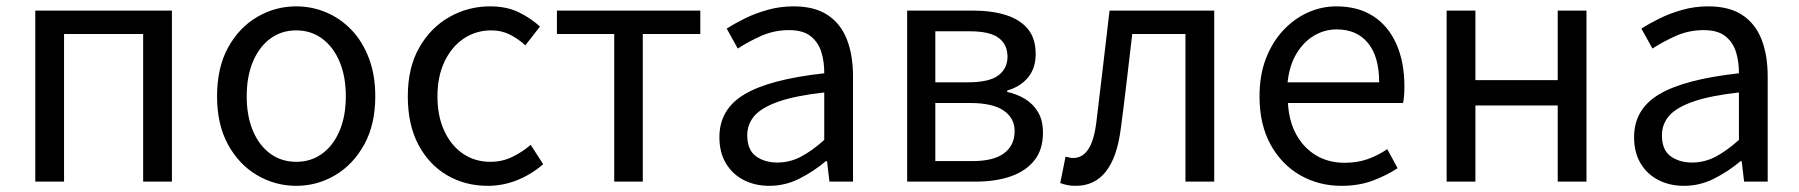

<svg xmlns="http://www.w3.org/2000/svg" viewBox="-20 -577 5716 610"><path d="M92.1 0V-543.4H526.2V0H434.8V-469H183.5V0Z M921.1 13.4Q854.6 13.4 797 -20.3Q739.4 -54 704.5 -117.6Q669.6 -181.2 669.6 -271Q669.6 -361.9 704.5 -425.7Q739.4 -489.4 797 -523.1Q854.6 -556.8 921.1 -556.8Q970.9 -556.8 1016.3 -537.7Q1061.7 -518.6 1096.8 -481.9Q1131.8 -445.3 1152 -392.1Q1172.3 -338.9 1172.3 -271Q1172.3 -181.2 1137.1 -117.6Q1101.8 -54 1044.7 -20.3Q987.7 13.4 921.1 13.4ZM921.1 -62.9Q968.2 -62.9 1003.7 -88.9Q1039.2 -114.9 1059 -161.8Q1078.7 -208.7 1078.7 -271Q1078.7 -333.8 1059 -380.8Q1039.2 -427.8 1003.7 -454.2Q968.2 -480.5 921.1 -480.5Q874.1 -480.5 838.6 -454.2Q803.1 -427.8 783.4 -380.8Q763.8 -333.8 763.8 -271Q763.8 -208.7 783.4 -161.8Q803.1 -114.9 838.6 -88.9Q874.1 -62.9 921.1 -62.9Z M1529.9 13.4Q1457.9 13.4 1400.3 -20.3Q1342.7 -54 1309.1 -117.6Q1275.6 -181.2 1275.6 -271Q1275.6 -361.9 1311.9 -425.7Q1348.2 -489.4 1407.9 -523.1Q1467.5 -556.8 1536.8 -556.8Q1590 -556.8 1628.6 -537.8Q1667.1 -518.9 1695.5 -492.7L1649 -432.8Q1625.8 -454.3 1599.4 -467.4Q1573.1 -480.5 1541.1 -480.5Q1491.7 -480.5 1452.9 -454.2Q1414.2 -427.8 1392 -380.8Q1369.8 -333.8 1369.8 -271Q1369.8 -208.7 1391.2 -161.8Q1412.7 -114.9 1450.6 -88.9Q1488.5 -62.9 1538.3 -62.9Q1575.7 -62.9 1608 -78.7Q1640.3 -94.4 1666 -116.9L1705.7 -55.4Q1669.2 -23.3 1623.9 -5Q1578.6 13.4 1529.9 13.4Z M1931.5 0V-469H1749.4V-543.4H2204.9V-469H2022.2V0Z M2424.2 13.4Q2378.9 13.4 2343.1 -4.9Q2307.2 -23.2 2286.4 -57.9Q2265.6 -92.5 2265.6 -141.3Q2265.6 -230.1 2345.5 -277.5Q2425.3 -325 2598.7 -344.2Q2599.1 -379.4 2589.8 -410.5Q2580.5 -441.7 2556.2 -461.5Q2531.9 -481.3 2487 -481.3Q2439.6 -481.3 2398.1 -462.8Q2356.7 -444.3 2324 -422.7L2288.9 -486Q2314 -502.3 2346.8 -518.5Q2379.6 -534.7 2418.9 -545.7Q2458.1 -556.8 2501.5 -556.8Q2568.2 -556.8 2609.8 -529.1Q2651.3 -501.4 2670.7 -451.5Q2690.1 -401.6 2690.1 -334V0H2615.2L2607.5 -64.9H2603.7Q2565.6 -32.7 2520.3 -9.7Q2474.9 13.4 2424.2 13.4ZM2449.8 -60.6Q2489 -60.6 2524.3 -79Q2559.5 -97.4 2598.7 -132.4V-283.2Q2507.7 -273.1 2453.8 -254.3Q2400 -235.5 2377 -209.1Q2354.1 -182.6 2354.1 -147.4Q2354.1 -100.4 2381.9 -80.5Q2409.6 -60.6 2449.8 -60.6Z M2862.1 0V-543.4H3070.1Q3129.9 -543.4 3175.1 -529.4Q3220.2 -515.4 3245.3 -485.3Q3270.4 -455.3 3270.4 -405.2Q3270.4 -360.4 3246.3 -331Q3222.2 -301.6 3179.9 -289.4V-285Q3211 -278.2 3236.6 -262.7Q3262.2 -247.1 3277.9 -220.9Q3293.6 -194.7 3293.6 -155.5Q3293.6 -101.3 3266.1 -67.2Q3238.6 -33 3190.7 -16.5Q3142.8 0 3079.7 0ZM2951.6 -315.5H3055Q3122.9 -315.5 3151.9 -337.5Q3180.9 -359.5 3180.9 -396.6Q3180.9 -435.6 3152.8 -456.6Q3124.8 -477.6 3061.1 -477.6H2951.6ZM2951.6 -65.2H3069.4Q3137.3 -65.2 3170.4 -90.4Q3203.6 -115.6 3203.6 -160.8Q3203.6 -202 3168.4 -225.9Q3133.2 -249.7 3063.6 -249.7H2951.6Z M3397.8 13.4Q3382.6 13.4 3371.3 11.1Q3360 8.8 3348.5 4.7L3365.3 -79.1Q3371.1 -78.1 3376.9 -76.6Q3382.6 -75.1 3390 -75.1Q3419.1 -75.1 3437.7 -102.9Q3456.2 -130.6 3463.4 -190.5Q3474.4 -279 3484.5 -367.2Q3494.5 -455.5 3505.1 -543.4H3837.7V0H3746.3V-469H3577.2Q3568.3 -393.4 3559.6 -318.5Q3550.9 -243.6 3540.7 -167.3Q3529.1 -77.2 3493.4 -31.9Q3457.7 13.4 3397.8 13.4Z M4241.7 13.4Q4169.5 13.4 4110.4 -20.6Q4051.3 -54.6 4016.4 -118.2Q3981.6 -181.9 3981.6 -271Q3981.6 -337.5 4001.6 -390.1Q4021.7 -442.7 4056.5 -480.1Q4091.4 -517.6 4135 -537.2Q4178.6 -556.8 4225.4 -556.8Q4294.6 -556.8 4342.8 -525.7Q4391 -494.5 4416.4 -437.1Q4441.9 -379.7 4441.9 -301.7Q4441.9 -287.4 4440.9 -274.1Q4440 -260.7 4437.6 -249.7H4071.9Q4075 -192.4 4098.3 -149.8Q4121.7 -107.2 4161.1 -83.5Q4200.4 -59.8 4252.3 -59.8Q4291.8 -59.8 4324.5 -71.2Q4357.1 -82.7 4387.5 -103.1L4420.3 -42.5Q4384.8 -19.4 4341 -3Q4297.2 13.4 4241.7 13.4ZM4070.7 -315.5H4361.7Q4361.7 -397.1 4326.2 -440.3Q4290.8 -483.6 4226.5 -483.6Q4188.5 -483.6 4155.1 -463.9Q4121.7 -444.3 4099.2 -406.9Q4076.7 -369.6 4070.7 -315.5Z M4576.1 0V-543.4H4667.5V-322.5H4929V-543.4H5020.4V0H4929V-241.9H4667.5V0Z M5330.2 13.4Q5284.9 13.4 5249.1 -4.9Q5213.2 -23.2 5192.4 -57.9Q5171.6 -92.5 5171.6 -141.3Q5171.6 -230.1 5251.5 -277.5Q5331.3 -325 5504.7 -344.2Q5505.1 -379.4 5495.8 -410.5Q5486.5 -441.7 5462.2 -461.5Q5437.9 -481.3 5393 -481.3Q5345.6 -481.3 5304.1 -462.8Q5262.7 -444.3 5230 -422.7L5194.9 -486Q5220 -502.3 5252.8 -518.5Q5285.6 -534.7 5324.9 -545.7Q5364.1 -556.8 5407.5 -556.8Q5474.2 -556.8 5515.8 -529.1Q5557.3 -501.4 5576.7 -451.5Q5596.1 -401.6 5596.1 -334V0H5521.2L5513.5 -64.9H5509.7Q5471.6 -32.7 5426.3 -9.7Q5380.9 13.4 5330.2 13.4ZM5355.8 -60.6Q5395 -60.6 5430.3 -79Q5465.5 -97.4 5504.7 -132.4V-283.2Q5413.7 -273.1 5359.8 -254.3Q5306 -235.5 5283 -209.1Q5260.1 -182.6 5260.1 -147.4Q5260.1 -100.4 5287.9 -80.5Q5315.6 -60.6 5355.8 -60.6Z"/></svg>

Font: Noto Sans TC Thin
Style: Regular
Weight: 100
Designer: Ryoko NISHIZUKA 西塚涼子 (kana, bopomofo & ideographs); Paul D. Hunt (Latin, Greek & Cyrillic); Sandoll Communications 산돌커뮤니
Foundry: Adobe
Version: Version 2.004-H2;hotconv 1.0.118;makeotfexe 2.5.65603